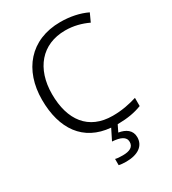

<svg xmlns="http://www.w3.org/2000/svg" viewBox="-226 -843 1079 1202"><g transform="rotate(-30 313.0 -242.0)"><path d="M462 141C462 91 424 65 373 57L396 10C471 9 524 -1 572 -20V-79C520 -63 464 -51 397 -51C222 -51 134 -171 134 -358C134 -542 235 -663 404 -663C465 -663 519 -648 568 -625L595 -684C541 -710 475 -724 404 -724C186 -724 62 -572 62 -359C62 -148 159 -8 350 8L311 86C369 90 406 105 406 143C406 180 376 195 327 195C306 195 287 194 273 190V235C285 238 304 240 325 240C412 240 462 203 462 141Z"/></g></svg>

Font: Noto Sans Syriac Light
Style: Regular
Weight: 300
Designer: Patrick Giasson and the Monotype Design Team
Foundry: Monotype Imaging Inc.
Version: Version 3.000